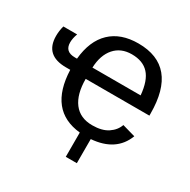

<svg xmlns="http://www.w3.org/2000/svg" viewBox="-155 -686 976 984"><g transform="rotate(30 333.0 -193.5)"><path d="M246.6 -245.6Q246.6 -154.8 284.2 -105.5Q321.8 -56.2 394 -56.2Q451.2 -56.2 485.6 -79.1Q520 -102.1 532.2 -137.2L609.4 -115.2Q566.4 -2.4 423.3 8.8V151.4H357.9V7.8Q163.6 -11.7 154.8 -246.1H129.4Q4.9 -246.1 4.9 -360.8Q4.9 -390.6 13.2 -420.9H94.7Q84 -392.1 84 -367.7Q84 -313 143.6 -313H156.2Q166.5 -422.9 226.8 -480.5Q287.1 -538.1 390.6 -538.1Q623.5 -538.1 623.5 -257.3V-245.6ZM532.7 -313Q525.4 -396.5 490.2 -434.8Q455.1 -473.1 389.2 -473.1Q325.2 -473.1 287.8 -430.4Q250.5 -387.7 247.6 -313Z"/></g></svg>

Font: Liberation Sans
Style: Regular
Weight: 400
Designer: Steve Matteson
Foundry: Ascender Corporation
Version: Version 2.00.1